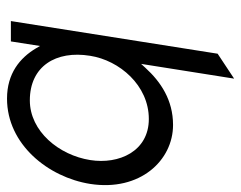

<svg xmlns="http://www.w3.org/2000/svg" viewBox="-90 -586 687 547"><g transform="rotate(90 253.5 -312.5)"><path d="M98 0 111 -83 118 -71C145 -26 189 11 261 11C391 11 485 -106 504 -226C526 -368 437 -462 336 -462C265 -462 213 -427 173 -383L162 -371L204 -636L133 -589L40 0ZM319 -393C411 -393 449 -308 436 -226C422 -137 354 -54 266 -54C169 -54 123 -128 139 -226C152 -309 223 -393 319 -393Z"/></g></svg>

Font: Charger Pro
Style: LitObl
Weight: 300
Designer: Jasper
Foundry: Cannot Into Space Fonts
Version: Version 1.09